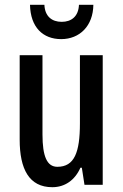

<svg xmlns="http://www.w3.org/2000/svg" viewBox="-20 -770 511 800"><path d="M369 -750H309C307 -701 277 -679 237 -679C196 -679 167 -702 165 -750H105C107 -656 159 -607 235 -607C312 -607 368 -662 369 -750ZM408 -540H313V-256C313 -135 290 -75 219 -75C176 -75 157 -118 157 -210V-540H62V-188C62 -66 101 10 198 10C250 10 292 -19 315 -71H321L332 0H408Z"/></svg>

Font: Noto Sans Gujarati ExtraCondensed Medium
Style: Regular
Weight: 500
Width: 2
Designer: Jelle Bosma - Monotype Design Team, Universal Thirst
Foundry: Monotype Imaging Inc.
Version: Version 2.106